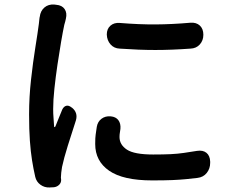

<svg xmlns="http://www.w3.org/2000/svg" viewBox="-20 -788 1040 845"><path d="M450 -636Q450 -661 466 -675Q482 -689 507 -687Q593 -680 665.5 -680.5Q738 -681 818 -688Q844 -690 859.5 -675.5Q875 -661 875 -635Q875 -610 859.5 -592.5Q844 -575 818 -574Q735 -568 663.5 -568Q592 -568 507 -574Q482 -575 466.5 -592.5Q451 -610 450 -636ZM467 -276Q490 -274 501 -259Q512 -244 510 -221Q509 -212 507.5 -204Q506 -196 506 -185Q506 -151 538.5 -129.5Q571 -108 654 -108Q699 -108 730.5 -109.5Q762 -111 789 -115Q816 -119 847 -124Q873 -128 888.5 -115.5Q904 -103 905 -77V-71Q905 -46 890 -27Q875 -8 849 -5Q823 -2 798 0.5Q773 3 739 4.5Q705 6 650 6Q522 6 460.5 -36.5Q399 -79 399 -154Q399 -183 401 -195.5Q403 -208 406 -230Q410 -253 427 -265.5Q444 -278 467 -276ZM227 -767Q253 -765 264.5 -748Q276 -731 270 -706Q269 -701 267 -693Q265 -685 263 -679Q257 -651 249 -604.5Q241 -558 233 -504Q225 -450 219.5 -398.5Q214 -347 214 -308Q214 -287 215.5 -270Q217 -253 218 -233Q218 -229 220 -228.5Q222 -228 224 -232Q231 -249 239.5 -270.5Q248 -292 254 -306Q261 -320 272 -322.5Q283 -325 295 -315L297 -314Q324 -292 314 -258Q296 -203 278.5 -147Q261 -91 253 -53Q251 -42 249.5 -28Q248 -14 248 -6L249 2Q250 15 241 24.5Q232 34 218 36L198 37Q176 38 158 25Q140 12 135 -10Q127 -45 121 -82.5Q115 -120 111.5 -168.5Q108 -217 108 -285Q108 -360 116.5 -437Q125 -514 135.5 -579Q146 -644 151 -683Q152 -691 153 -701.5Q154 -712 155 -714Q158 -740 175.5 -755Q193 -770 219 -768Z"/></svg>

Font: Chiron GoRound TC SB
Style: Regular
Weight: 500
Designer: Ryoko NISHIZUKA 西塚涼子 (kana, bopomofo & ideographs); Paul D. Hunt (Latin, Greek & Cyrillic); Sandoll Communications 산돌커뮤니
Foundry: Adobe
Version: Version 1.000;hotconv 1.1.1;makeotfexe 2.6.0